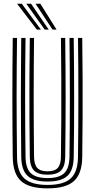

<svg xmlns="http://www.w3.org/2000/svg" viewBox="-20 -1004 511 1032"><path d="M235.8 8.5Q136.5 8.5 93.1 -30.8Q49.8 -70 48.5 -160Q47.5 -236.8 47 -315.5Q46.5 -394.2 46.5 -474.5Q46.5 -554.8 47 -636.2Q47.5 -717.8 48.5 -800H71.5Q70.5 -723.2 69.9 -643.9Q69.2 -564.5 69.2 -483.8Q69.2 -403 69.9 -321.9Q70.5 -240.8 71.5 -160.5Q72.5 -79.5 110.9 -44.8Q149.2 -10 235.8 -10Q321.8 -10 360 -44.8Q398.2 -79.5 399.2 -160.5Q400.2 -239.5 400.8 -319.5Q401.2 -399.5 401.2 -479.6Q401.2 -559.8 400.8 -640.1Q400.2 -720.5 399.2 -800H422Q423.5 -693.8 424 -587.1Q424.5 -480.5 424 -373.6Q423.5 -266.8 422 -160Q420.8 -70 377.5 -30.8Q334.2 8.5 235.8 8.5ZM235.8 -28.2Q161 -28.2 128.1 -59Q95.2 -89.8 94.2 -160.8Q93.2 -241.5 92.8 -321.5Q92.2 -401.5 92.2 -481.2Q92.2 -561 92.9 -640.6Q93.5 -720.2 94.2 -800H117.2Q116.2 -722 115.6 -642.6Q115 -563.2 115 -483Q115 -402.8 115.6 -322.1Q116.2 -241.5 117.2 -161Q118 -99.5 145.6 -73.1Q173.2 -46.8 235.8 -46.8Q297.8 -46.8 325.1 -73.1Q352.5 -99.5 353.5 -161Q354.5 -240 355 -319.9Q355.5 -399.8 355.5 -479.9Q355.5 -560 355 -640.1Q354.5 -720.2 353.5 -800H376.2Q377.2 -719.5 377.9 -639.6Q378.5 -559.8 378.5 -479.9Q378.5 -400 378 -320.2Q377.5 -240.5 376.2 -160.8Q375.5 -89.8 342.8 -59Q310 -28.2 235.8 -28.2ZM235.8 -65Q185.5 -65 163.1 -87.2Q140.8 -109.5 140.2 -161.2Q138.8 -268.8 138.2 -375.1Q137.8 -481.5 138.2 -587.5Q138.8 -693.5 140.2 -800H163Q162.2 -723.2 161.6 -643.8Q161 -564.2 161 -483.5Q161 -402.8 161.5 -321.9Q162 -241 163 -161.5Q163.5 -120 180.2 -101.6Q197 -83.2 235.8 -83.2Q274 -83.2 290.5 -101.6Q307 -120 307.5 -161.5Q309 -267.8 309.5 -374.1Q310 -480.5 309.5 -587.1Q309 -693.8 307.5 -800H330.5Q331.5 -719.5 332.1 -639.5Q332.8 -559.5 332.8 -479.8Q332.8 -400 332.2 -320.5Q331.8 -241 330.5 -161.2Q329.8 -109.5 307.6 -87.2Q285.5 -65 235.8 -65ZM178 -845 71.8 -983.8H97.2L199.8 -845ZM220.2 -845 121.5 -983.8H147L241.8 -845ZM262.2 -845 171.2 -983.8H197L284 -845Z"/></svg>

Font: Big Shoulders Inline Text Thin
Style: Bold
Weight: 700
Version: Version 2.002